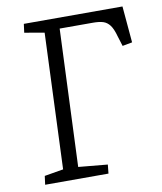

<svg xmlns="http://www.w3.org/2000/svg" viewBox="-80 -766 700 830"><g transform="rotate(-10 270.0 -350.5)"><path d="M51 0 56 -38 139 -52 163 -648 76 -663 81 -701H514L528 -541L485 -533L471 -578Q462 -611 450 -627Q438 -643 421 -648.5Q404 -654 376 -654H230L205 -51L333 -39L329 0Z"/></g></svg>

Font: Literata Light
Style: Italic
Weight: 300
Italic angle: -2°
Designer: Latin by Veronika Burian and Jose Scaglione. Greek by Irene Vlachou. Cyrillic by Vera Evstafieva
Foundry: TypeTogether
Version: Version 3.103;gftools[0.9.29]